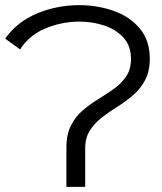

<svg xmlns="http://www.w3.org/2000/svg" viewBox="-30 -726 631 746"><path d="M228 0V-153Q228 -204 246 -239Q264 -274 292.5 -298Q321 -322 353 -341.5Q385 -361 413.5 -381.5Q442 -402 460.5 -429.5Q479 -457 479 -497Q479 -548 449.5 -580Q420 -612 374.5 -627Q329 -642 278 -642Q211 -642 147.5 -616Q84 -590 48 -534L-10 -576Q37 -642 114.5 -674Q192 -706 278 -706Q348 -706 411 -684Q474 -662 513 -615.5Q552 -569 552 -498Q552 -449 534 -415Q516 -381 487.5 -356.5Q459 -332 427 -312Q395 -292 366.5 -270Q338 -248 319.5 -219.5Q301 -191 301 -149V0Z"/></svg>

Font: Montserrat
Style: Regular
Weight: 400
Designer: Julieta Ulanovsky
Foundry: Julieta Ulanovsky
Version: Version 9.000; ttfautohint (v1.8.4.7-5d5b)